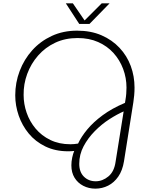

<svg xmlns="http://www.w3.org/2000/svg" viewBox="-20 -900 889 1146"><path d="M549 226Q510 226 477 209Q444 192 425 161Q406 130 406 87Q406 64 411 40.5Q416 17 423 1Q414 2 405.5 2.5Q397 3 387 3Q310 3 250.5 -26Q191 -55 151.5 -103Q112 -151 91.5 -210.5Q71 -270 71 -331Q71 -407 97.5 -476.5Q124 -546 172.5 -600Q221 -654 289 -685.5Q357 -717 440 -717Q522 -717 585.5 -689.5Q649 -662 693.5 -614.5Q738 -567 760.5 -506Q783 -445 783 -377Q783 -353 781 -331.5Q779 -310 776 -290L720 63Q711 118 686 154Q661 190 625.5 208Q590 226 549 226ZM551 182Q592 182 627 153Q662 124 670 65L718 -235Q679 -218 633 -188.5Q587 -159 546 -117.5Q505 -76 479 -27Q453 22 453 78Q453 127 481 154.5Q509 182 551 182ZM400 -39Q411 -39 422 -40Q433 -41 446 -43Q465 -84 501 -127.5Q537 -171 592.5 -212Q648 -253 726 -286L729 -305Q732 -321 733.5 -340.5Q735 -360 735 -377Q735 -435 715 -488.5Q695 -542 657.5 -583.5Q620 -625 566 -649Q512 -673 443 -673Q369 -673 309.5 -645Q250 -617 207.5 -568.5Q165 -520 142.5 -459Q120 -398 121 -333Q121 -279 139 -227Q157 -175 192.5 -132.5Q228 -90 280.5 -64.5Q333 -39 400 -39ZM453 -757 373 -880H415L485 -778L587 -880H634L514 -757Z"/></svg>

Font: MuseoModerno Thin ExtraLight
Style: Italic
Weight: 250
Italic angle: -9°
Version: Version 1.003